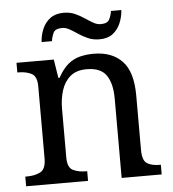

<svg xmlns="http://www.w3.org/2000/svg" viewBox="-52 -782 750 831"><g transform="rotate(-5 322.5 -367.0)"><path d="M28 0V-42H36Q70 -42 94 -54.5Q118 -67 118 -114V-426Q118 -470 94.5 -482Q71 -494 38 -494H33V-536H195L208 -455H213Q234 -493 257.5 -512.5Q281 -532 309 -539Q337 -546 369 -546Q448 -546 492.5 -499.5Q537 -453 537 -350V-114Q537 -67 557.5 -54.5Q578 -42 612 -42H617V0H443V-345Q443 -410 418.5 -446Q394 -482 333 -482Q288 -482 261.5 -459.5Q235 -437 223.5 -400Q212 -363 212 -320V-109Q212 -65 235.5 -53.5Q259 -42 292 -42H297V0ZM400 -606Q373 -606 351 -615.5Q329 -625 310.5 -637.5Q292 -650 275.5 -659.5Q259 -669 243 -669Q213 -669 205 -652.5Q197 -636 194 -616H149Q151 -647 162.5 -673.5Q174 -700 196.5 -717Q219 -734 255 -734Q282 -734 303.5 -724.5Q325 -715 343.5 -702.5Q362 -690 378.5 -680.5Q395 -671 411 -671Q440 -671 448.5 -687.5Q457 -704 460 -724H505Q503 -694 491.5 -667Q480 -640 458 -623Q436 -606 400 -606Z"/></g></svg>

Font: Noto Serif Vithkuqi
Style: Regular
Weight: 400
Version: Version 1.005